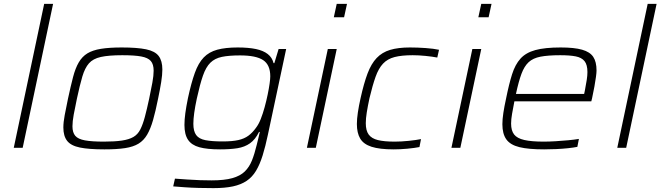

<svg xmlns="http://www.w3.org/2000/svg" viewBox="-20 -763 3410 991"><path d="M51 0 208 -743H254L97 0Z M519 8Q439 8 392.5 -1.5Q346 -11 326.5 -36Q307 -61 307 -105Q307 -132 314 -169Q321 -206 331 -254Q345 -319 357 -365Q369 -411 386.5 -441Q404 -471 431 -487.5Q458 -504 501 -511Q544 -518 608 -518Q688 -518 734 -508.5Q780 -499 799 -474Q818 -449 818 -404Q818 -377 812 -339.5Q806 -302 796 -254Q783 -189 770 -143.5Q757 -98 739.5 -68Q722 -38 695 -21.5Q668 -5 625.5 1.5Q583 8 519 8ZM516 -32Q572 -32 609 -37.5Q646 -43 668.5 -56Q691 -69 704 -94.5Q717 -120 727.5 -159Q738 -198 750 -254Q760 -301 766.5 -337Q773 -373 773 -398Q773 -431 758.5 -448Q744 -465 709 -471.5Q674 -478 611 -478Q541 -478 500.5 -469Q460 -460 439 -436Q418 -412 405 -368Q392 -324 377 -254Q367 -207 360.5 -171.5Q354 -136 354 -111Q354 -79 368.5 -62Q383 -45 418.5 -38.5Q454 -32 516 -32Z M1082 208Q1046 208 1006.5 207Q967 206 932.5 203.5Q898 201 874 199L883 159Q913 161 946.5 163.5Q980 166 1013 167Q1046 168 1072 168Q1138 168 1179 156.5Q1220 145 1243.5 122Q1267 99 1280.5 65Q1294 31 1305 -15Q1309 -31 1313.5 -49.5Q1318 -68 1321 -82H1317Q1298 -43 1270.5 -23.5Q1243 -4 1205.5 2Q1168 8 1116 8Q1049 8 1009 -3Q969 -14 950.5 -41.5Q932 -69 932 -118Q932 -145 936.5 -178.5Q941 -212 950 -256Q967 -335 985.5 -386.5Q1004 -438 1031.5 -466.5Q1059 -495 1101.5 -506.5Q1144 -518 1207 -518Q1262 -518 1300.5 -510Q1339 -502 1362 -484Q1385 -466 1392 -437H1396L1418 -510H1457L1363 -69Q1350 -7 1335.5 39.5Q1321 86 1301.5 118.5Q1282 151 1253 170.5Q1224 190 1182.5 199Q1141 208 1082 208ZM1129 -33Q1179 -33 1210 -40Q1241 -47 1262 -62.5Q1283 -78 1301 -103Q1315 -121 1326 -149Q1337 -177 1346 -210Q1355 -243 1361.5 -274.5Q1368 -306 1371.5 -331Q1375 -356 1375 -369Q1375 -428 1338.5 -452.5Q1302 -477 1219 -477Q1162 -477 1125.5 -469.5Q1089 -462 1066 -439.5Q1043 -417 1027.5 -372.5Q1012 -328 996 -255Q987 -213 982.5 -180.5Q978 -148 978 -124Q978 -86 992.5 -66Q1007 -46 1040.5 -39.5Q1074 -33 1129 -33Z M1703 -674 1718 -743H1771L1756 -674ZM1564 0 1672 -510H1718L1610 0Z M2012 8Q1939 8 1897.5 -5.5Q1856 -19 1839 -48Q1822 -77 1822 -123Q1822 -148 1827 -182Q1832 -216 1841 -256Q1858 -333 1877 -383.5Q1896 -434 1924 -463.5Q1952 -493 1993.5 -505.5Q2035 -518 2096 -518Q2135 -518 2177 -515Q2219 -512 2246 -506L2237 -466Q2211 -471 2175.5 -474.5Q2140 -478 2110 -478Q2053 -478 2016.5 -468.5Q1980 -459 1957 -434.5Q1934 -410 1918.5 -366.5Q1903 -323 1887 -256Q1878 -214 1873 -182.5Q1868 -151 1868 -127Q1868 -89 1883 -68.5Q1898 -48 1930.5 -40Q1963 -32 2017 -32Q2051 -32 2089.5 -36Q2128 -40 2153 -45L2145 -4Q2120 1 2083 4.5Q2046 8 2012 8Z M2449 -674 2464 -743H2517L2502 -674ZM2310 0 2418 -510H2464L2356 0Z M2789 8Q2708 8 2661 -3.5Q2614 -15 2593.5 -43.5Q2573 -72 2573 -122Q2573 -147 2578 -180Q2583 -213 2592 -254Q2607 -329 2623 -379.5Q2639 -430 2666.5 -460.5Q2694 -491 2743 -504.5Q2792 -518 2874 -518Q2944 -518 2984.5 -506.5Q3025 -495 3042 -469.5Q3059 -444 3059 -399Q3059 -388 3056 -366Q3053 -344 3048 -316Q3043 -288 3036 -256L3032 -240H2635Q2628 -204 2623 -175.5Q2618 -147 2618 -125Q2618 -89 2633.5 -69Q2649 -49 2686 -40.5Q2723 -32 2786 -32Q2814 -32 2847 -34Q2880 -36 2912 -39Q2944 -42 2968 -46L2960 -5Q2940 -1 2911.5 2Q2883 5 2851 6.5Q2819 8 2789 8ZM2643 -278H2995L2999 -297Q3005 -329 3008.5 -351Q3012 -373 3012 -391Q3012 -429 2997 -447.5Q2982 -466 2951.5 -472Q2921 -478 2872 -478Q2809 -478 2770 -470.5Q2731 -463 2708.5 -442Q2686 -421 2671.5 -382Q2657 -343 2643 -278Z M3166 0 3323 -743H3369L3212 0Z"/></svg>

Font: Saira SemiExpanded ExtraLight
Style: Italic
Weight: 250
Width: 6
Italic angle: -12°
Designer: Hector Gatti with collaboration of the Omnibus-Type team
Foundry: Omnibus-Type
Version: Version 1.101